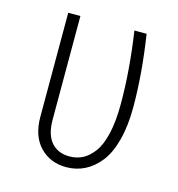

<svg xmlns="http://www.w3.org/2000/svg" viewBox="-86 -597 635 684"><g transform="rotate(15 232.0 -255.5)"><path d="M372.1 -522Q394 -379.4 394 -256.8Q394 -188 380.1 -135.3Q366.2 -82.5 341.6 -51.3Q316.9 -20 285.6 -4.4Q254.4 11.2 217.8 11.2Q158.7 11.2 120.8 -28.1Q83 -67.4 83 -138.2V-522H127.9V-140.1Q127.9 -84.5 152.3 -56.6Q176.8 -28.8 219.2 -28.8Q245.6 -28.8 267.6 -40Q289.6 -51.3 308.3 -76.4Q327.1 -101.6 337.6 -147.5Q348.1 -193.4 348.1 -256.8Q348.1 -380.9 327.1 -522Z"/></g></svg>

Font: Fira Sans Compressed ExtraLight
Style: Regular
Weight: 250
Width: 1
Designer: Carrois Corporate & Edenspiekermann AG
Foundry: Carrois Corporate GbR & Edenspiekermann AG
Version: Version 4.203;PS 004.203;hotconv 1.0.88;makeotf.lib2.5.64775